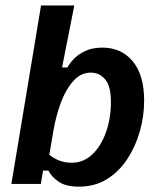

<svg xmlns="http://www.w3.org/2000/svg" viewBox="-20 -687 584 717"><path d="M275 10Q225.8 10 199.2 -8.3Q172.5 -26.7 160.8 -50H140.8L132.5 0H22.5L133.3 -666.7H257.5L211.7 -435H231.7Q240 -450.8 256.7 -467.9Q273.3 -485 299.6 -497.1Q325.8 -509.2 362.5 -509.2Q433.3 -509.2 475.8 -457.9Q518.3 -406.7 518.3 -310.8Q518.3 -253.3 502.1 -196.2Q485.8 -139.2 455 -92.5Q424.2 -45.8 379.2 -17.9Q334.2 10 275 10ZM247.5 -79.2Q291.7 -79.2 324.6 -110.4Q357.5 -141.7 375.8 -193.3Q394.2 -245 394.2 -305.8Q394.2 -365 372.9 -390.4Q351.7 -415.8 319.2 -415.8Q281.7 -415.8 253.8 -384.6Q225.8 -353.3 207.5 -304.2Q189.2 -255 180 -201.7L164.2 -109.2Q180 -95.8 201.2 -87.5Q222.5 -79.2 247.5 -79.2Z"/></svg>

Font: Familjen Grotesk SemiBold
Style: Italic
Weight: 600
Italic angle: -9.46201°
Designer: Anders Wikstroem, Jonas Baeckman, Matilda Gysing, Kristian Moeller
Foundry: Familjen STHLM AB
Version: Version 2.002